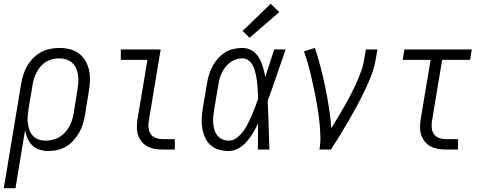

<svg xmlns="http://www.w3.org/2000/svg" viewBox="-39 -792 2559 1017"><path d="M-19 205 73 -348Q77 -372 84.5 -396Q92 -420 105 -442.5Q118 -465 136.5 -484Q155 -503 178 -515.5Q201 -528 226 -533Q251 -538 275 -538Q303 -538 330 -531.5Q357 -525 378 -509.5Q399 -494 412.5 -471.5Q426 -449 432 -423Q438 -397 437.5 -368.5Q437 -340 432 -312L411 -182Q407 -159 400 -135.5Q393 -112 380.5 -90Q368 -68 350.5 -48.5Q333 -29 311.5 -16Q290 -3 265.5 2.5Q241 8 217 8Q193 8 170.5 1Q148 -6 132 -22Q116 -38 106.5 -59.5Q97 -81 94 -104L43 205ZM203 -47Q221 -47 239.5 -51.5Q258 -56 274.5 -65.5Q291 -75 304.5 -89.5Q318 -104 327.5 -121Q337 -138 342.5 -155.5Q348 -173 351 -191L372 -321Q375 -340 376 -359.5Q377 -379 374 -397Q371 -415 363.5 -431.5Q356 -448 342.5 -460Q329 -472 311 -477.5Q293 -483 274 -483Q257 -483 238.5 -478.5Q220 -474 204 -464Q188 -454 175.5 -439.5Q163 -425 154.5 -408Q146 -391 140.5 -373.5Q135 -356 133 -339L112 -215Q109 -196 107.5 -176.5Q106 -157 108.5 -138.5Q111 -120 117.5 -102.5Q124 -85 136 -72Q148 -59 166 -53Q184 -47 203 -47Z M822 0Q801 0 780.5 -3.5Q760 -7 742 -16.5Q724 -26 711.5 -41.5Q699 -57 692.5 -76Q686 -95 686 -116.5Q686 -138 689 -159L742 -475H601V-530H812L749 -150Q746 -132 748 -113.5Q750 -95 760 -81Q770 -67 787 -61Q804 -55 822 -55H887V0Z M1173 8Q1147 8 1121.5 1Q1096 -6 1077 -23Q1058 -40 1047.5 -63Q1037 -86 1032.5 -111.5Q1028 -137 1029.5 -164Q1031 -191 1035 -218L1057 -348Q1061 -371 1067.5 -394Q1074 -417 1085.5 -439Q1097 -461 1114 -480.5Q1131 -500 1152 -513.5Q1173 -527 1197 -532.5Q1221 -538 1245 -538Q1263 -538 1280.5 -531.5Q1298 -525 1311 -513Q1324 -501 1333 -486Q1342 -471 1348 -454Q1354 -437 1358.5 -419.5Q1363 -402 1366 -384Q1378 -420 1389.5 -456.5Q1401 -493 1413 -530H1474Q1450 -462 1427 -394Q1404 -326 1379 -258Q1382 -194 1384 -129.5Q1386 -65 1388 0H1327Q1327 -34 1327.5 -68.5Q1328 -103 1328 -138Q1316 -113 1301.5 -88.5Q1287 -64 1268.5 -42.5Q1250 -21 1225 -6.5Q1200 8 1173 8ZM1173 -47Q1196 -47 1216 -62.5Q1236 -78 1250 -97.5Q1264 -117 1274.5 -138Q1285 -159 1294.5 -181Q1304 -203 1312.5 -225Q1321 -247 1328 -269Q1328 -285 1327 -301Q1326 -317 1325 -332.5Q1324 -348 1322 -364Q1320 -380 1316.5 -395.5Q1313 -411 1308.5 -425.5Q1304 -440 1295.5 -453Q1287 -466 1274 -474.5Q1261 -483 1245 -483Q1228 -483 1211 -477.5Q1194 -472 1179.5 -461Q1165 -450 1154 -435.5Q1143 -421 1135.5 -405Q1128 -389 1123.5 -372Q1119 -355 1117 -339L1095 -209Q1092 -191 1090.5 -172.5Q1089 -154 1090.5 -137Q1092 -120 1097 -103.5Q1102 -87 1112.5 -74Q1123 -61 1139 -54Q1155 -47 1173 -47ZM1283 -592 1246 -628 1395 -772 1440 -728Z M1653 0Q1659 -34 1658 -68Q1657 -102 1654 -135Q1651 -168 1646 -201Q1641 -234 1635 -266.5Q1629 -299 1622 -331Q1615 -363 1607.5 -395Q1600 -427 1591 -458Q1582 -489 1571 -520L1629 -538Q1646 -487 1659.5 -435Q1673 -383 1684 -329.5Q1695 -276 1703.5 -222Q1712 -168 1716 -113Q1734 -142 1751.5 -171.5Q1769 -201 1786 -230.5Q1803 -260 1818.5 -290Q1834 -320 1848 -351Q1862 -382 1873.5 -413.5Q1885 -445 1890 -477L1899 -530H1960L1951 -477Q1944 -435 1928 -393.5Q1912 -352 1893 -312Q1874 -272 1852.5 -232.5Q1831 -193 1808.5 -154Q1786 -115 1762.5 -76.5Q1739 -38 1714 0Z M2322 0Q2301 0 2280.5 -3.5Q2260 -7 2242 -16.5Q2224 -26 2211.5 -41.5Q2199 -57 2192.5 -76Q2186 -95 2186 -116.5Q2186 -138 2189 -159L2242 -475H2094L2103 -530H2460L2451 -475H2303L2249 -150Q2246 -132 2248 -113.5Q2250 -95 2260 -81Q2270 -67 2287 -61Q2304 -55 2322 -55H2387V0Z"/></svg>

Font: Iosevka Slab Light Oblique
Style: Regular
Weight: 300
Italic angle: -9°
Monospace: yes
Designer: Belleve Invis
Foundry: Belleve Invis
Version: Version 11.1.1; ttfautohint (v1.8.3)